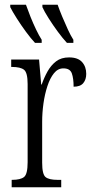

<svg xmlns="http://www.w3.org/2000/svg" viewBox="-20 -786 393 806"><path d="M29 0V-31H31Q66 -31 81 -43Q96 -55 96 -105V-433Q96 -481 81 -493Q66 -505 30 -505H27V-536H144L153 -431H155Q165 -460 179.5 -486Q194 -512 215.5 -528.5Q237 -545 270 -545Q307 -545 324.5 -525.5Q342 -506 342 -476Q342 -452 329.5 -437Q317 -422 289 -422Q289 -457 281.5 -478Q274 -499 246 -499Q223 -499 206.5 -478.5Q190 -458 179 -424.5Q168 -391 162.5 -352Q157 -313 157 -275V-103Q157 -54 171.5 -42.5Q186 -31 221 -31H237V0ZM261 -606Q244 -624 223 -652.5Q202 -681 184 -709.5Q166 -738 158 -756V-766H222Q230 -743 241.5 -715.5Q253 -688 265 -662Q277 -636 288 -619V-606ZM127 -606Q110 -624 89 -652.5Q68 -681 50 -709.5Q32 -738 23 -756V-766H89Q97 -743 108 -715.5Q119 -688 131.5 -662Q144 -636 155 -619V-606Z"/></svg>

Font: Noto Serif ExtraCondensed Light
Style: Regular
Weight: 300
Width: 2
Designer: Monotype Design Team
Foundry: Monotype Imaging Inc.
Version: Version 2.014; ttfautohint (v1.8.4.7-5d5b)